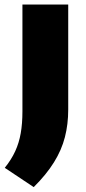

<svg xmlns="http://www.w3.org/2000/svg" viewBox="-38 -568 371 826"><path d="M107 237 -17.5 154Q11 118.5 27.5 82.5Q44 46.5 51.2 5Q58.5 -36.5 58.5 -89V-548.5H255.5V-96.5Q255.5 -33.5 241.2 22Q227 77.5 194.2 130.2Q161.5 183 107 237Z"/></svg>

Font: Encode Sans SemiExpanded ExtraBold
Style: Regular
Weight: 800
Width: 6
Designer: Multiple Designers
Foundry: Impallari Type
Version: Version 3.002